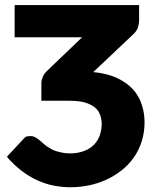

<svg xmlns="http://www.w3.org/2000/svg" viewBox="-20 -749 636 775"><path d="M517.1 -609.9 356.4 -458Q410.2 -453.1 450.7 -435.1Q490.2 -416.5 514.6 -390.6Q539.6 -364.3 551.3 -329.6Q563.5 -293.9 563.5 -255.4Q563.5 -213.9 551.3 -176.3Q539.6 -140.1 518.6 -111.3Q496.6 -81.1 469.2 -60.1Q439 -37.1 407.7 -22.9Q372.1 -7.3 337.4 -0.5Q300.8 6.8 264.6 6.8Q231 6.8 195.8 0Q163.6 -6.3 128.9 -22Q98.1 -36.1 65.9 -60.5Q36.6 -83 7.8 -116.2L74.2 -187.5Q82.5 -197.3 89.8 -198.7Q98.6 -199.7 102.1 -199.7Q107.9 -199.7 110.4 -199.2Q112.8 -198.7 118.7 -196.8Q126 -192.9 128.4 -191.4Q137.7 -185.1 141.6 -181.6Q156.2 -168.5 159.7 -165.5Q170.4 -156.2 184.6 -148.9Q198.2 -140.6 218.3 -135.7Q240.2 -129.9 263.7 -129.9Q294.9 -129.9 320.8 -140.1Q344.7 -149.4 360.4 -166Q376 -182.6 383.3 -204.1Q390.6 -227.5 390.6 -248.5Q390.6 -267.6 383.3 -287.1Q377 -304.7 360.8 -316.9Q342.8 -330.1 320.3 -335.9Q296.4 -342.3 259.3 -342.3H147V-413.6Q147 -424.8 152.3 -438Q157.2 -450.7 170.4 -463.4L311.5 -598.6H39.1V-728.5H541.5V-667.5Q541.5 -654.8 537.6 -640.1Q532.7 -624 517.1 -609.9Z"/></svg>

Font: Lato-ExtraBold
Style: Regular
Weight: 500
Designer: Lukasz Dziedzic with Adam Twardoch and Botio Nikoltchev
Foundry: tyPoland Lukasz Dziedzic
Version: ""